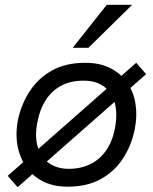

<svg xmlns="http://www.w3.org/2000/svg" viewBox="-20 -766 634 795"><path d="M53 9 12 -38 544 -506 585 -459ZM260 7Q184 7 133 -30Q82 -67 61 -129.5Q40 -192 54 -268Q68 -335 103.5 -389Q139 -443 196 -474.5Q253 -506 333 -506Q393 -506 436.5 -484Q480 -462 506.5 -424Q533 -386 541 -336.5Q549 -287 538 -231Q524 -162 488 -108Q452 -54 395.5 -23.5Q339 7 260 7ZM265 -67Q315 -67 354.5 -86.5Q394 -106 420 -144Q446 -182 456 -235Q467 -293 456 -337Q445 -381 412 -406.5Q379 -432 325 -432Q273 -432 234 -411.5Q195 -391 170 -352.5Q145 -314 135 -261Q123 -201 136.5 -157Q150 -113 183.5 -90Q217 -67 265 -67ZM281 -568 422 -746H527L346 -568Z"/></svg>

Font: REM Light
Style: Italic
Weight: 300
Italic angle: -11°
Designer: Octavio Pardo
Foundry: Ashler Design
Version: Version 1.005;gftools[0.9.28]